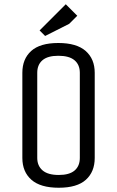

<svg xmlns="http://www.w3.org/2000/svg" viewBox="-20 -867 550 902"><path d="M425 -125Q425 -60 383.5 -22.5Q342 15 256 15Q170 15 127.5 -22.5Q85 -60 85 -125V-525Q85 -590 126.5 -627.5Q168 -665 254 -665Q340 -665 382.5 -627.5Q425 -590 425 -525ZM355 -525Q355 -563 330 -584Q305 -605 254 -605Q204 -605 179.5 -584Q155 -563 155 -525V-125Q155 -88 180 -66.5Q205 -45 256 -45Q306 -45 330.5 -66Q355 -87 355 -125ZM305 -755 192 -698 166 -724 289 -847 343 -793Z"/></svg>

Font: Unica One
Style: Regular
Weight: 400
Designer: Eduardo Rodriguez Tunni
Foundry: Eduardo Rodriguez Tunni
Version: Version 2.000; ttfautohint (v1.8.4.7-5d5b);gftools[0.9.23]